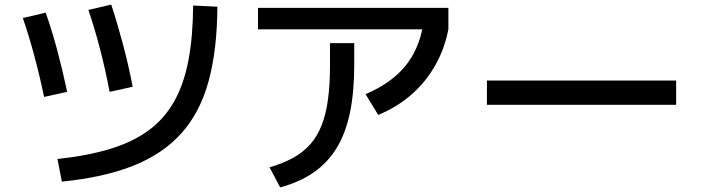

<svg xmlns="http://www.w3.org/2000/svg" viewBox="-20 -762 3040 832"><path d="M229 -73Q360 -87 458 -117Q556 -147 624.5 -197.5Q693 -248 735 -323Q777 -398 796.5 -500.5Q816 -603 817 -738L922 -733Q921 -546 884 -410.5Q847 -275 766.5 -185Q686 -95 558 -44Q430 7 248 25ZM171 -342Q152 -434 128.5 -521Q105 -608 79 -684L178 -707Q204 -634 227.5 -546.5Q251 -459 271 -364ZM455 -364Q437 -459 413.5 -549.5Q390 -640 363 -719L462 -742Q488 -663 512.5 -571.5Q537 -480 555 -386Z M1148 -37Q1207 -54 1251 -78.5Q1295 -103 1325.5 -138Q1356 -173 1374.5 -221Q1393 -269 1401.5 -333Q1410 -397 1410 -480V-575H1515V-480Q1515 -363 1496.5 -274Q1478 -185 1439 -121Q1400 -57 1339.5 -15Q1279 27 1194 50ZM1098 -635V-728H1923V-635ZM1564 -354Q1673 -400 1734 -473Q1795 -546 1813 -652L1923 -635Q1906 -548 1864.5 -476Q1823 -404 1761 -350.5Q1699 -297 1619 -264Z M2090 -308V-413H2910V-308Z"/></svg>

Font: M PLUS 2 Thin Medium
Style: Regular
Weight: 500
Version: Version 1.001